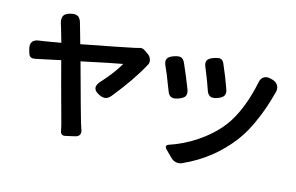

<svg xmlns="http://www.w3.org/2000/svg" viewBox="-102 -1047 2078 1350"><g transform="rotate(15 937.0 -371.5)"><path d="M412 26Q404 -15 396 -42Q384 -82 327 -295Q298 -405 284 -458Q267 -454 234 -447Q139 -428 106 -420Q76 -414 65 -427Q56 -436 47 -473Q28 -544 102 -551Q108 -552 121 -554Q133 -555 139 -556Q140 -556 142 -557Q201 -568 253 -576Q244 -607 230 -656Q223 -679 221 -687Q221 -689 220 -689Q204 -733 213 -756Q223 -782 265 -791Q302 -800 321 -785Q339 -770 347 -731Q349 -726 351 -718Q357 -699 370 -651Q379 -619 384 -601Q671 -656 755 -674Q769 -677 789 -682Q812 -692 834 -676L860 -658Q879 -644 885 -623Q891 -604 883 -588Q813 -457 690 -306Q672 -285 653 -281.5Q634 -278 608 -290Q530 -326 599 -393Q673 -476 712 -545Q641 -533 417 -485Q513 -133 532 -69Q536 -58 548 -20Q555 -1 547.5 13.5Q540 28 520 33L490 40L450 49Q435 53 424.5 46.5Q414 40 412 26Z M1211 6 1191 -14 1161 -44Q1150 -55 1152 -64.5Q1154 -74 1168 -79Q1268 -112 1358 -172Q1457 -238 1523 -322Q1571 -383 1610 -480Q1645 -569 1664 -665Q1669 -695 1690 -708.5Q1711 -722 1742 -713L1754 -710Q1784 -701 1796 -678Q1808 -655 1798 -624Q1797 -620 1795 -615Q1771 -521 1733 -431Q1687 -319 1631 -246Q1497 -69 1289 23Q1270 31 1248.5 26.5Q1227 22 1211 6ZM1101 -406Q1080 -412 1069 -444Q1049 -496 1035 -531Q1033 -536 1030 -545Q1011 -590 1002 -609Q987 -642 998 -660Q1007 -678 1044 -690Q1074 -700 1091 -696Q1110 -690 1122 -664Q1160 -579 1195 -488Q1205 -458 1195 -440Q1185 -424 1153 -412Q1119 -399 1101 -406ZM1365 -481Q1344 -489 1334 -520Q1328 -538 1313 -579Q1308 -591 1306 -597Q1300 -612 1289 -640Q1280 -662 1276 -672Q1262 -703 1273 -722Q1283 -739 1318 -751Q1349 -761 1362 -758Q1380 -755 1391 -730Q1426 -651 1458 -561Q1468 -532 1457.5 -514.5Q1447 -497 1416 -486Q1383 -474 1365 -481Z"/></g></svg>

Font: GenSenRounded JP B
Style: Regular
Weight: 700
Version: Version 1.501;PS 1;hotconv 16.6.51;makeotf.lib2.5.65220